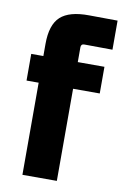

<svg xmlns="http://www.w3.org/2000/svg" viewBox="-80 -733 501 780"><g transform="rotate(10 170.5 -342.5)"><path d="M341 -564 225 -565Q211 -565 211 -551V-470L191 -490H321V-380H191L211 -400V0H69V-400L89 -380H19V-490H89L69 -470V-540Q69 -619 105.5 -652.5Q142 -686 224 -685L341 -684Z"/></g></svg>

Font: Gemunu Libre ExtraLight ExtraBold
Style: Regular
Weight: 800
Version: Version 1.100